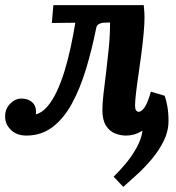

<svg xmlns="http://www.w3.org/2000/svg" viewBox="-20 -520 691 752"><path d="M463 212 425 172Q449 149 473 120Q497 91 515 58.5Q533 26 538 -6L531 -16L548 -59L571 -161L625 -145Q631 -129 635.5 -103.5Q640 -78 640 -47Q640 -6 621.5 31.5Q603 69 575 102.5Q547 136 516.5 163.5Q486 191 463 212ZM83 11Q46 11 23 -11Q0 -33 0 -64Q0 -94 20 -114Q40 -134 64 -134Q89 -134 105 -120.5Q121 -107 121 -84Q121 -81 121 -78Q121 -75 120 -72Q144 -78 164.5 -101.5Q185 -125 202 -161Q219 -197 232.5 -241Q246 -285 256.5 -333.5Q267 -382 275 -431L183 -430L189 -500H543Q545 -479 545.5 -470.5Q546 -462 546 -452Q546 -426 542.5 -388Q539 -350 533.5 -308Q528 -266 522 -225.5Q516 -185 512.5 -154Q509 -123 509 -108Q509 -92 513.5 -87Q518 -82 523 -82Q534 -82 546 -99Q558 -116 571 -161L625 -145Q621 -124 609 -97Q597 -70 578 -45.5Q559 -21 532.5 -5Q506 11 473 11Q452 11 430.5 2.5Q409 -6 395 -28Q381 -50 381 -90Q381 -116 385.5 -153.5Q390 -191 395.5 -236Q401 -281 406 -331Q411 -381 411 -432L383 -431Q375 -430 367 -425.5Q359 -421 357 -411Q340 -326 317 -250Q294 -174 262 -115Q230 -56 186 -22.5Q142 11 83 11Z"/></svg>

Font: Lora Italic
Style: Italic
Weight: 400
Italic angle: -3°
Designer: Olga Karpushina, Alexei Vanyashin (Cyrillic)
Foundry: Cyreal
Version: Version 2.210; ttfautohint (v1.8.1.43-b0c9)